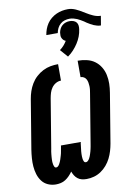

<svg xmlns="http://www.w3.org/2000/svg" viewBox="-112 -1133 830 1208"><g transform="rotate(-10 303.5 -528.5)"><path d="M341 8Q325 8 310.5 4.5Q296 1 284.5 -8Q273 -17 265.5 -29Q258 -41 253 -55Q243 -41 231.5 -29Q220 -17 206 -8Q192 1 176 4.5Q160 8 145 8Q118 8 94.5 -2.5Q71 -13 56 -33Q41 -53 33.5 -77.5Q26 -102 24 -128Q22 -154 24 -181Q26 -208 30 -234L82 -549Q86 -573 94 -597Q102 -621 115.5 -643.5Q129 -666 148.5 -684Q168 -702 191.5 -714Q215 -726 239.5 -730.5Q264 -735 289 -735V-630Q272 -630 256 -621Q240 -612 229.5 -597Q219 -582 214 -565.5Q209 -549 206 -532L154 -217Q152 -209 151 -201Q150 -193 149 -184.5Q148 -176 147.5 -168Q147 -160 146.5 -151.5Q146 -143 146.5 -135Q147 -127 148.5 -119.5Q150 -112 153.5 -104.5Q157 -97 165 -97Q172 -97 177.5 -102.5Q183 -108 186.5 -114.5Q190 -121 193 -127.5Q196 -134 198 -140.5Q200 -147 202 -153.5Q204 -160 206 -166.5Q208 -173 209.5 -180Q211 -187 212 -193.5Q213 -200 214.5 -207Q216 -214 217 -221L218 -228H345L343 -221Q342 -212 341 -203.5Q340 -195 339 -186.5Q338 -178 337 -169.5Q336 -161 336 -153Q336 -145 336 -136.5Q336 -128 337.5 -120Q339 -112 342.5 -104.5Q346 -97 355 -97Q362 -97 368 -103Q374 -109 378 -116Q382 -123 384.5 -130Q387 -137 389.5 -144.5Q392 -152 394 -159.5Q396 -167 397.5 -174Q399 -181 400.5 -188.5Q402 -196 403 -203L455 -518Q457 -529 458.5 -541Q460 -553 459.5 -564.5Q459 -576 457 -587.5Q455 -599 450 -608.5Q445 -618 435.5 -624Q426 -630 414 -630V-735Q443 -735 471.5 -728.5Q500 -722 522 -706Q544 -690 558.5 -666.5Q573 -643 579 -615.5Q585 -588 584.5 -559Q584 -530 579 -501L527 -186Q523 -163 516 -139.5Q509 -116 498 -94Q487 -72 470.5 -52.5Q454 -33 433 -19Q412 -5 388.5 1.5Q365 8 341 8ZM321 -928H248Q251 -947 257.5 -965Q264 -983 275 -999.5Q286 -1016 302 -1029Q318 -1042 336 -1050Q354 -1058 372.5 -1061.5Q391 -1065 410 -1065Q423 -1065 435 -1062Q447 -1059 458.5 -1054Q470 -1049 480.5 -1043Q491 -1037 501 -1031L516 -1022Q527 -1015 537.5 -1009.5Q548 -1004 559 -999Q570 -994 582.5 -991Q595 -988 607 -988L597 -928Q585 -928 573.5 -931Q562 -934 551.5 -938.5Q541 -943 531 -949Q521 -955 511 -961L497 -971Q487 -977 477 -983Q467 -989 456.5 -993.5Q446 -998 434 -1001Q422 -1004 410 -1004Q394 -1004 378.5 -999.5Q363 -995 350.5 -984Q338 -973 331 -958.5Q324 -944 321 -928ZM359 -771 316 -820Q330 -830 341.5 -843Q353 -856 362 -871Q354 -874 348 -880Q342 -886 338.5 -893.5Q335 -901 335 -910Q335 -919 336 -928Q338 -940 344 -952Q350 -964 360 -972.5Q370 -981 382.5 -985Q395 -989 407 -989Q420 -989 431.5 -985Q443 -981 450 -972.5Q457 -964 458.5 -952Q460 -940 458 -928Q455 -905 446.5 -883Q438 -861 425 -841Q412 -821 395.5 -803Q379 -785 359 -771Z"/></g></svg>

Font: Iosevka Curly XBdExObl
Style: Regular
Weight: 800
Width: 7
Italic angle: -9°
Monospace: yes
Designer: Belleve Invis
Foundry: Belleve Invis
Version: Version 11.1.0; ttfautohint (v1.8.3)